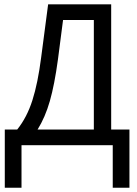

<svg xmlns="http://www.w3.org/2000/svg" viewBox="-20 -679 640 898"><path d="M500 -73.2H585.4V199.2H507.3V0H80.6V199.2H2.4V-73.2H60.5Q106 -129.9 131.6 -210.2Q157.2 -290.5 172.4 -409.7L205.1 -658.7H500ZM418.9 -585.4H274.9L251 -400.9Q234.9 -282.2 213.1 -206.3Q191.4 -130.4 155.8 -73.2H418.9Z"/></svg>

Font: Cousine
Style: Regular
Weight: 400
Monospace: yes
Designer: Steve Matteson
Foundry: Ascender Corporation
Version: Version 1.20